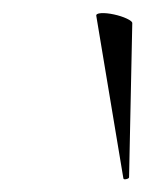

<svg xmlns="http://www.w3.org/2000/svg" viewBox="-20 -752 226 299"><path d="M172 -475 130 -727Q129 -731 137.5 -731.5Q146 -732 157.5 -729.5Q169 -727 177.5 -723Q186 -719 186 -716L181 -476Q181 -474 176.5 -473Q172 -472 172 -475Z"/></svg>

Font: Cormorant
Style: Italic
Weight: 400
Italic angle: -10°
Designer: Christian Thalmann (Catharsis Fonts)
Foundry: Catharsis Fonts
Version: Version 4.000